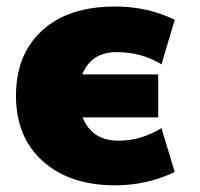

<svg xmlns="http://www.w3.org/2000/svg" viewBox="-20 -550 605 580"><path d="M328.1 -530.3Q425.8 -530.3 507.8 -490.2L467.8 -355.5Q408.2 -392.6 332 -392.6Q255.9 -392.6 228.5 -325.2H458V-195.3H229.5Q257.8 -125 337.9 -125Q406.2 -125 467.8 -163.1L507.8 -30.3Q422.9 9.8 328.1 9.8Q190.4 9.8 109.4 -63Q28.3 -135.7 28.3 -260.7Q28.3 -385.7 107.4 -458Q186.5 -530.3 328.1 -530.3Z"/></svg>

Font: GenEi M Gothic v2 Black
Style: Regular
Weight: 900
Version: Version 2.0